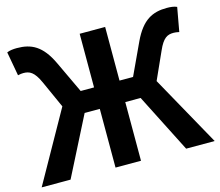

<svg xmlns="http://www.w3.org/2000/svg" viewBox="-106 -891 1176 1027"><g transform="rotate(-15 482.5 -377.0)"><path d="M3 0H163L328 -325H412V0H553V-325H638L803 0H961L744 -390L812 -541C840 -605 864 -616 898 -616C905 -616 917 -615 929 -612L953 -745C938 -752 917 -754 898 -754C818 -754 760 -726 710 -620L628 -444H553V-741H412V-444H338L255 -620C205 -726 147 -754 67 -754C48 -754 27 -752 12 -745L36 -612C47 -615 60 -616 66 -616C100 -616 125 -605 154 -541L222 -390Z"/></g></svg>

Font: Noto Sans JP
Style: Bold
Weight: 700
Designer: Ryoko NISHIZUKA 西塚涼子 (kana, bopomofo & ideographs); Paul D. Hunt (Latin, Greek & Cyrillic); Sandoll Communications 산돌커뮤니
Foundry: Adobe
Version: Version 2.004;hotconv 1.0.118;makeotfexe 2.5.65603